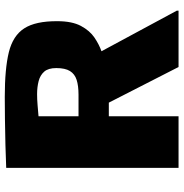

<svg xmlns="http://www.w3.org/2000/svg" viewBox="-2 -754 757 792"><g transform="rotate(-90 376.0 -358.5)"><path d="M79.1 0V-710.9Q120.1 -712.9 173.6 -714.1Q227.1 -715.3 280 -716.1Q333 -716.8 371.6 -716.8Q487.8 -716.8 556.2 -700Q624.5 -683.1 654.5 -636.5Q684.6 -589.8 684.1 -500Q684.1 -439.5 664.6 -402.8Q645 -366.2 616.5 -346.9Q587.9 -327.6 560.1 -317.9L727.5 -7.3V0H495.1L348.1 -287.6H292V0ZM292 -412.6H380.9Q418 -412.6 442.1 -420.4Q466.3 -428.2 478.5 -448Q490.7 -467.8 490.7 -504.4Q490.7 -537.1 476.1 -554Q461.4 -570.8 437 -577.1Q412.6 -583.5 382.8 -583.5Q361.3 -583.5 338.1 -581.5Q314.9 -579.6 292 -577.6Z"/></g></svg>

Font: Comme Black
Style: Regular
Weight: 900
Version: Version 1.000;gftools[0.9.27]